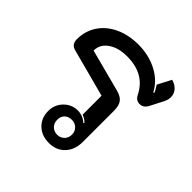

<svg xmlns="http://www.w3.org/2000/svg" viewBox="-161 -727 869 869"><g transform="rotate(45 273.5 -292.0)"><path d="M290 -311 64 -371Q46 -375 38 -385.5Q30 -396 30 -413Q30 -465 57 -506Q84 -547 133 -570Q182 -593 245 -593Q312 -593 366 -564.5Q420 -536 445 -487L450 -489Q447 -498 431 -523L465 -588Q490 -581 503.5 -565Q517 -549 517 -528Q517 -512 508 -494L475 -430Q462 -406 438 -406Q415 -406 403 -430Q359 -519 246 -519Q190 -519 155 -494.5Q120 -470 120 -430L322 -377Q353 -369 365.5 -352Q378 -335 378 -303V-103Q378 -53 349 -22Q320 9 273 9Q226 9 197 -19Q168 -47 168 -92Q168 -132 195.5 -160Q223 -188 262 -188Q278 -188 293 -182Q308 -176 319 -165L322 -169Q311 -182 290 -190ZM320 -92Q320 -112 306.5 -125.5Q293 -139 273 -139Q251 -139 238 -126.5Q225 -114 225 -92Q225 -71 238.5 -57.5Q252 -44 273 -44Q293 -44 306.5 -57.5Q320 -71 320 -92Z"/></g></svg>

Font: K2D
Style: Regular
Weight: 400
Version: Version 1.000; ttfautohint (v1.6)